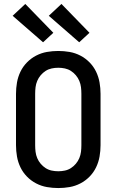

<svg xmlns="http://www.w3.org/2000/svg" viewBox="-20 -940 590 972"><path d="M275 12Q246 12 217.5 7Q189 2 163 -11.5Q137 -25 116.5 -46Q96 -67 83.5 -93Q71 -119 66 -147.5Q61 -176 61 -205V-465Q61 -494 66 -522.5Q71 -551 83.5 -577Q96 -603 116.5 -624Q137 -645 163 -658.5Q189 -672 217.5 -677Q246 -682 275 -682Q304 -682 332.5 -677Q361 -672 387 -658.5Q413 -645 433.5 -624Q454 -603 466.5 -577Q479 -551 484 -522.5Q489 -494 489 -465V-205Q489 -176 484 -147.5Q479 -119 466.5 -93Q454 -67 433.5 -46Q413 -25 387 -11.5Q361 2 332.5 7Q304 12 275 12ZM275 -73Q292 -73 308.5 -76.5Q325 -80 339 -89Q353 -98 364 -111Q375 -124 381.5 -139.5Q388 -155 390 -171.5Q392 -188 392 -205V-465Q392 -482 390 -498.5Q388 -515 381.5 -530.5Q375 -546 364 -559Q353 -572 339 -581Q325 -590 308.5 -593.5Q292 -597 275 -597Q258 -597 241.5 -593.5Q225 -590 211 -581Q197 -572 186 -559Q175 -546 168.5 -530.5Q162 -515 160 -498.5Q158 -482 158 -465V-205Q158 -188 160 -171.5Q162 -155 168.5 -139.5Q175 -124 186 -111Q197 -98 211 -89Q225 -80 241.5 -76.5Q258 -73 275 -73ZM381 -726 227 -860 291 -920 433 -774ZM198 -726 44 -860 108 -920 250 -774Z"/></svg>

Font: Lode Dark
Style: Bold
Weight: 700
Monospace: yes
Designer: Belleve Invis
Foundry: Belleve Invis
Version: Version 29.2.0; ttfautohint (v1.8.3)